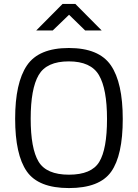

<svg xmlns="http://www.w3.org/2000/svg" viewBox="-20 -946 700 976"><path d="M136 -343Q136 -191 176 -124.5Q216 -58 330.5 -58Q445 -58 484.5 -123Q524 -188 524 -341Q524 -494 483 -564Q442 -634 329.5 -634Q217 -634 176.5 -564.5Q136 -495 136 -343ZM604 -341Q604 -156 545 -73Q486 10 330.5 10Q175 10 116 -75Q57 -160 57 -342.5Q57 -525 117 -613.5Q177 -702 330 -702Q483 -702 543.5 -614Q604 -526 604 -341ZM164 -791 298 -926H363L497 -791H413L331 -871L248 -791Z"/></svg>

Font: Titillium-CLs Web
Style: CLs-Regular
Weight: 400
Version: Version 1.002;PS 57.000;hotconv 1.0.70;makeotf.lib2.5.55311